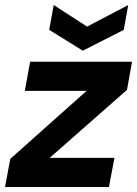

<svg xmlns="http://www.w3.org/2000/svg" viewBox="-32 -745 546 765"><path d="M-12 0 9 -112 313 -383H67L88 -499H494L474 -387L166 -116H424L402 0ZM479 -725 461 -626 298 -543 164 -626 182 -725 315 -639Z"/></svg>

Font: DM Sans 20pt ExtraBold
Style: Italic
Weight: 800
Italic angle: -10°
Version: Version 4.004;gftools[0.9.30]